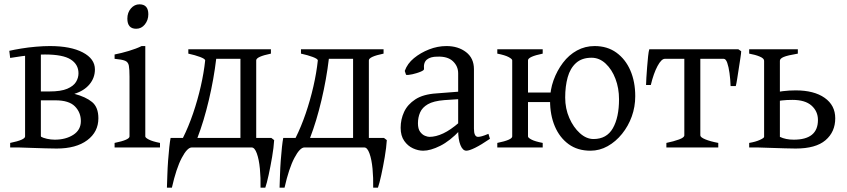

<svg xmlns="http://www.w3.org/2000/svg" viewBox="-20 -682 3917 888"><path d="M27 0V-21Q96 -35 96 -51V-447H169V-53Q169 -47 185 -37.5Q201 -28 237 -21V0ZM242 5Q221 5 189.5 4Q158 3 125.5 2Q93 1 66 0L167 -51Q179 -44 197.5 -40Q216 -36 233 -36Q284 -36 319 -58.5Q354 -81 354 -122Q354 -162 326.5 -190Q299 -218 236 -218H139L135 -259H208Q262 -259 291 -271.5Q320 -284 331.5 -303Q343 -322 343 -343Q343 -384 307 -407Q271 -430 188 -430Q168 -430 138.5 -428Q109 -426 80 -422Q51 -418 27 -414L23 -447Q45 -452 78 -457.5Q111 -463 146.5 -466Q182 -469 211 -469Q307 -469 363 -439.5Q419 -410 419 -361Q419 -322 394 -292Q369 -262 324 -248Q377 -234 406 -210Q435 -186 435 -135Q435 -72 383.5 -33.5Q332 5 242 5Z M610 -549Q569 -549 569 -596Q569 -624 585.5 -643Q602 -662 625 -662Q666 -662 666 -616Q666 -589 650 -569Q634 -549 610 -549ZM510 0V-21Q579 -35 579 -51V-327Q579 -361 576 -378Q573 -395 558.5 -401Q544 -407 510 -410V-430Q541 -436 576 -446.5Q611 -457 635 -469H652V-51Q652 -45 668.5 -36.5Q685 -28 720 -21V0Z M1235 -44 1248 -34Q1246 0 1238.5 44Q1231 88 1222.5 127Q1214 166 1207 186H1185Q1186 141 1182 98.5Q1178 56 1168 28Q1158 0 1144 0H867Q846 0 820.5 48.5Q795 97 775 186H752Q753 160 754 127Q755 94 757.5 60Q760 26 763 -1.5Q766 -29 769 -44H826Q852 -96 873 -157.5Q894 -219 908.5 -282.5Q923 -346 929 -403Q928 -410 905.5 -418.5Q883 -427 851 -434V-454H1233V-434Q1165 -420 1165 -403V-44ZM1092 -44V-410H980Q969 -317 946 -219.5Q923 -122 893 -44Z M1756 -44 1769 -34Q1767 0 1759.5 44Q1752 88 1743.5 127Q1735 166 1728 186H1706Q1707 141 1703 98.5Q1699 56 1689 28Q1679 0 1665 0H1388Q1367 0 1341.5 48.5Q1316 97 1296 186H1273Q1274 160 1275 127Q1276 94 1278.5 60Q1281 26 1284 -1.5Q1287 -29 1290 -44H1347Q1373 -96 1394 -157.5Q1415 -219 1429.5 -282.5Q1444 -346 1450 -403Q1449 -410 1426.5 -418.5Q1404 -427 1372 -434V-454H1754V-434Q1686 -420 1686 -403V-44ZM1613 -44V-410H1501Q1490 -317 1467 -219.5Q1444 -122 1414 -44Z M2099 -80V-343Q2099 -376 2074.5 -399Q2050 -422 2002 -420Q1971 -420 1954.5 -406.5Q1938 -393 1941 -363Q1942 -357 1924.5 -350Q1907 -343 1887 -338.5Q1867 -334 1858 -336L1852 -354Q1864 -388 1894.5 -413Q1925 -438 1964.5 -453.5Q2004 -469 2045 -469Q2099 -469 2135.5 -441Q2172 -413 2172 -362V-87Q2172 -49 2191 -49Q2198 -49 2209 -52Q2220 -55 2239 -63L2246 -40Q2205 -12 2177.5 1.5Q2150 15 2137 15Q2120 15 2109.5 -11Q2099 -37 2099 -80ZM1833 -91Q1833 -130 1849 -164.5Q1865 -199 1901 -222.5Q1937 -246 1998 -250L2152 -262L2157 -227L2035 -219Q1985 -215 1959 -200Q1933 -185 1923 -162Q1913 -139 1913 -112Q1913 -86 1923 -72.5Q1933 -59 1945.5 -54Q1958 -49 1966 -49Q1996 -49 2030 -65Q2064 -81 2103 -115L2107 -79Q2061 -30 2016 -7.5Q1971 15 1937 15Q1914 15 1890 4Q1866 -7 1849.5 -30.5Q1833 -54 1833 -91Z M2280 0V-21Q2349 -35 2349 -51V-403Q2349 -409 2332.5 -418Q2316 -427 2280 -434V-454H2490V-434Q2422 -420 2422 -403V-51Q2422 -45 2438 -36.5Q2454 -28 2490 -21V0ZM2524 -217Q2524 -266 2540 -310.5Q2556 -355 2583.5 -391.5Q2611 -428 2648.5 -448.5Q2686 -469 2730 -469Q2789 -469 2831 -438.5Q2873 -408 2895.5 -356Q2918 -304 2918 -237Q2918 -188 2902 -143.5Q2886 -99 2857 -63Q2828 -27 2790.5 -6Q2753 15 2711 15Q2651 15 2609.5 -15.5Q2568 -46 2546 -98Q2524 -150 2524 -217ZM2594 -231Q2594 -180 2613 -136.5Q2632 -93 2662 -66Q2692 -39 2725 -39Q2786 -39 2814.5 -89Q2843 -139 2843 -223Q2843 -274 2826.5 -317.5Q2810 -361 2781 -388Q2752 -415 2716 -415Q2671 -415 2644 -390.5Q2617 -366 2605.5 -324.5Q2594 -283 2594 -231ZM2385 -210V-254H2576V-210Z M3408 -445Q3408 -437 3404.5 -414.5Q3401 -392 3397 -366Q3393 -340 3389.5 -317.5Q3386 -295 3383 -284H3359Q3358 -315 3354 -344Q3350 -373 3343.5 -391.5Q3337 -410 3327 -410H3166L3178 -454H3395ZM3055 -410Q3039 -410 3021 -376.5Q3003 -343 2990 -289H2968Q2968 -300 2969.5 -323Q2971 -346 2973 -372.5Q2975 -399 2977.5 -422Q2980 -445 2983 -454H3222L3184 -410ZM3062 0V-21Q3096 -28 3120.5 -37Q3145 -46 3145 -56V-423Q3145 -434 3077 -434V-454H3287V-434Q3219 -434 3219 -423V-56Q3219 -47 3242 -37.5Q3265 -28 3302 -21V0Z M3660 5Q3641 5 3610 4Q3579 3 3545.5 2Q3512 1 3484 0L3587 -49Q3614 -36 3651 -36Q3763 -36 3763 -127Q3763 -167 3733.5 -193.5Q3704 -220 3645 -220Q3618 -220 3596.5 -217.5Q3575 -215 3557 -212L3553 -252Q3573 -257 3601.5 -260.5Q3630 -264 3660 -264Q3745 -264 3794 -229.5Q3843 -195 3843 -135Q3843 -72 3798 -33.5Q3753 5 3660 5ZM3670 -454V-434Q3622 -426 3604.5 -418.5Q3587 -411 3587 -401V-30Q3587 -25 3602.5 -21.5Q3618 -18 3645 -16V0H3445V-21Q3475 -26 3494.5 -35Q3514 -44 3514 -49V-401Q3514 -412 3493.5 -420.5Q3473 -429 3445 -434V-454Z"/></svg>

Font: ChillKai
Style: Regular
Weight: 400
Designer: ChillType
Foundry: 寒蝉字型
Version: Version 2.000